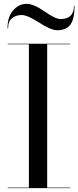

<svg xmlns="http://www.w3.org/2000/svg" viewBox="-20 -977 407 997"><path d="M92 -899Q63 -899 42.5 -882.5Q22 -866 22 -830H19Q19 -890 48.5 -923.5Q78 -957 118 -957Q155 -957 211.5 -917.5Q268 -878 294 -878Q364 -878 364 -947H367Q367 -878 345.5 -849Q324 -820 278 -820Q244 -820 183.5 -859.5Q123 -899 92 -899ZM20 -3H130V-747H20V-750H345V-747H225V-3H345V0H20Z"/></svg>

Font: Bodoni* 72
Style: Regular
Weight: 400
Version: Version 1.003